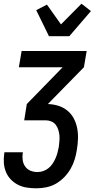

<svg xmlns="http://www.w3.org/2000/svg" viewBox="-27 -796 547 1039"><path d="M170 223Q143 223 117.5 219Q92 215 70.5 204Q49 193 32 175.5Q15 158 5.5 135.5Q-4 113 -6 87Q-8 61 -4 35L-3 28H97L96 32Q93 52 96 71.5Q99 91 110 106Q121 121 138.5 128Q156 135 176 135Q192 135 207.5 129.5Q223 124 236 113.5Q249 103 258 89Q267 75 273.5 60.5Q280 46 284 30.5Q288 15 291 0Q293 -16 294.5 -32.5Q296 -49 294.5 -64.5Q293 -80 288 -95Q283 -110 274 -121.5Q265 -133 250.5 -139Q236 -145 220 -145H104L118 -233L312 -432H75L90 -520H442L427 -432L232 -233Q262 -232 289 -223.5Q316 -215 337.5 -197.5Q359 -180 372 -155.5Q385 -131 390.5 -103Q396 -75 395 -45.5Q394 -16 389 14Q385 41 377 67Q369 93 355 117.5Q341 142 320.5 163Q300 184 275.5 198Q251 212 223.5 217.5Q196 223 170 223ZM238 -600 169 -741 227 -771 303 -664 414 -776 465 -736 348 -600Z"/></svg>

Font: Iosevka Semibold
Style: Italic
Weight: 600
Italic angle: -9°
Monospace: yes
Designer: Belleve Invis
Foundry: Belleve Invis
Version: Version 32.5.0; ttfautohint (v1.8.4)